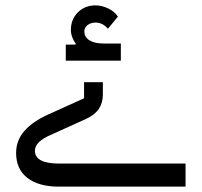

<svg xmlns="http://www.w3.org/2000/svg" viewBox="-20 -695 751 715"><path d="M199 0Q124 0 82 -32.5Q40 -65 40 -125Q40 -172 70.5 -207Q101 -242 158 -268L293 -329V-389H363V-342Q363 -312 348 -289.5Q333 -267 300 -252L172 -194Q110 -168 110 -134Q110 -86 199 -86H671V0ZM225 -529H261L262 -533Q254 -543 249 -556.5Q244 -570 244 -584Q244 -623 270 -649Q296 -675 336 -675Q359 -675 383 -663.5Q407 -652 419 -633L382 -588Q362 -611 336 -611Q318 -611 306 -601.5Q294 -592 294 -578Q294 -557 313 -545Q332 -533 366 -533H430V-469H225Z"/></svg>

Font: IBM Plex Sans Arabic
Style: Regular
Weight: 400
Designer: Mike Abbink, Paul van der Laan, Pieter van Rosmalen, Wael Morcos, Khajak Apelian
Foundry: Bold Monday
Version: Version 1.005